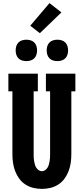

<svg xmlns="http://www.w3.org/2000/svg" viewBox="-20 -1210 540 1238"><path d="M250 8Q222 8 195 1.5Q168 -5 144.5 -20Q121 -35 104.5 -57.5Q88 -80 78 -106Q68 -132 64 -159.5Q60 -187 60 -215V-621H34V-735H224V-621H197V-215Q197 -204 197.5 -193Q198 -182 200 -171Q202 -160 205 -149Q208 -138 214 -128.5Q220 -119 229.5 -112.5Q239 -106 250 -106Q261 -106 270.5 -112.5Q280 -119 286 -128.5Q292 -138 295 -149Q298 -160 300 -171Q302 -182 302.5 -193Q303 -204 303 -215V-621H276V-735H466V-621H440V-215Q440 -187 436 -159.5Q432 -132 422 -106Q412 -80 395.5 -57.5Q379 -35 355.5 -20Q332 -5 305 1.5Q278 8 250 8ZM350 -816Q336 -816 322.5 -820Q309 -824 299 -834Q289 -844 285 -857.5Q281 -871 281 -885Q281 -899 285 -912.5Q289 -926 299 -936Q309 -946 322.5 -950Q336 -954 350 -954Q364 -954 377.5 -950Q391 -946 401 -936Q411 -926 415 -912.5Q419 -899 419 -885Q419 -871 415 -857.5Q411 -844 401 -834Q391 -824 377.5 -820Q364 -816 350 -816ZM150 -816Q136 -816 122.5 -820Q109 -824 99 -834Q89 -844 85 -857.5Q81 -871 81 -885Q81 -899 85 -912.5Q89 -926 99 -936Q109 -946 122.5 -950Q136 -954 150 -954Q164 -954 177.5 -950Q191 -946 201 -936Q211 -926 215 -912.5Q219 -899 219 -885Q219 -871 215 -857.5Q211 -844 201 -834Q191 -824 177.5 -820Q164 -816 150 -816ZM237 -996 175 -1044 299 -1190 376 -1130Z"/></svg>

Font: Iosevka Curly Slab Heavy
Style: Regular
Weight: 900
Monospace: yes
Designer: Belleve Invis
Foundry: Belleve Invis
Version: Version 22.1.2; ttfautohint (v1.8.4)